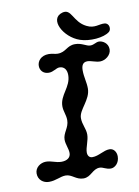

<svg xmlns="http://www.w3.org/2000/svg" viewBox="-92 -871 696 959"><g transform="rotate(-10 256.0 -392.0)"><path d="M327 -642C362 -642 381 -622 402 -622C421 -622 431 -634 447 -634C464 -634 493 -619 493 -587C493 -557 462 -535 436 -535C414 -535 391 -547 373 -547C350 -547 342 -531 342 -506C342 -471 352 -445 352 -413C352 -355 292 -316 292 -273C292 -239 309 -218 309 -187C309 -157 291 -124 291 -99C291 -83 299 -71 315 -71C348 -71 375 -95 405 -95C427 -95 440 -75 440 -53C440 -19 416 1 396 1C372 1 358 -13 341 -13C304 -13 292 26 253 26C215 26 199 -4 167 -4C139 -4 117 13 80 13C52 13 26 -6 26 -39C26 -69 54 -89 82 -89C110 -89 130 -75 159 -75C187 -75 206 -88 206 -111C206 -134 193 -156 193 -181C193 -216 223 -236 223 -275C223 -302 211 -321 211 -347C211 -405 267 -435 267 -496C267 -522 255 -541 230 -541C213 -541 198 -524 174 -524C145 -524 130 -544 130 -566C130 -590 149 -616 189 -616C208 -616 219 -610 234 -610C277 -610 284 -642 327 -642ZM505 -673C475 -648 401 -643 355 -659C275 -686 221 -788 292 -808C341 -822 336 -753 399 -722C438 -702 464 -721 491 -718C516 -715 517 -683 505 -673Z"/></g></svg>

Font: PicNic
Style: Regular
Weight: 400
Designer: Mariel Nils
Foundry: Velvetyne Type Foundry
Version: Version 2.000;Glyphs 3.2.3 (3260)